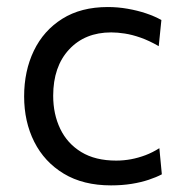

<svg xmlns="http://www.w3.org/2000/svg" viewBox="-20 -528 534 557"><path d="M302.1 9.8Q221.3 9.8 165 -24.2Q108.8 -58.1 79.4 -116.5Q50 -174.9 50 -248.3Q50 -322.1 78.2 -380.8Q106.5 -439.5 160.7 -473.5Q215 -507.6 292.8 -507.6Q321.9 -507.6 350.2 -502.6Q378.5 -497.7 403.6 -489.3Q428.6 -480.9 448.2 -469.9L440.5 -394.1Q412.5 -410.2 387.9 -418.8Q363.2 -427.5 341.9 -430.7Q320.6 -434 302.6 -434Q226.3 -434 180.3 -384.3Q134.3 -334.7 134.3 -250.2Q134.3 -196.8 154.8 -154.2Q175.2 -111.6 215.8 -86.9Q256.4 -62.1 317.1 -62.1Q338.6 -62.1 359.9 -66Q381.2 -70 402 -77.8Q422.8 -85.7 442.3 -98.1L449.5 -22.3Q433.2 -13.7 411.2 -6.4Q389.1 1 361.7 5.4Q334.3 9.8 302.1 9.8Z"/></svg>

Font: Commissioner Thin
Style: Regular
Weight: 100
Designer: Kostas Bartsokas
Foundry: Kostas Bartsokas
Version: Version 1.001;gftools[0.9.23]